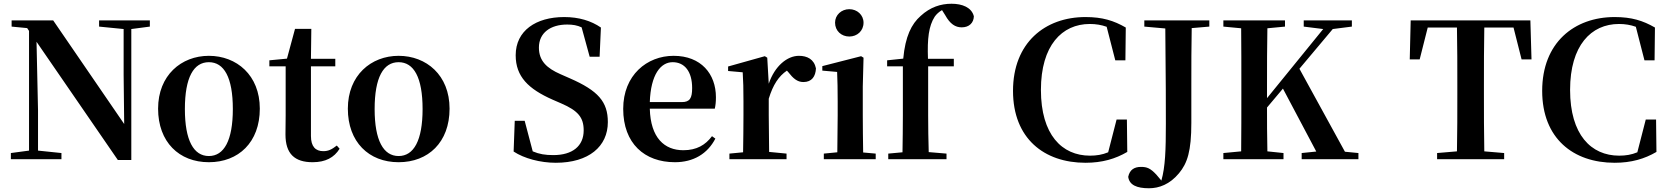

<svg xmlns="http://www.w3.org/2000/svg" viewBox="-20 -850 8907 1025"><path d="M609 4H681V-695L780 -708V-741H509V-708L640 -695V-450L643 -188L264 -741H42V-708L125 -700L135 -685V-46L38 -33V0H308V-33L183 -46V-261L175 -627Z M1095 16C1253 16 1367 -90 1367 -270C1367 -449 1243 -552 1095 -552C948 -552 824 -448 824 -270C824 -92 936 16 1095 16ZM1095 -17C1014 -17 967 -100 967 -268C967 -437 1014 -518 1095 -518C1176 -518 1223 -437 1223 -268C1223 -100 1176 -17 1095 -17Z M1649 16C1718 16 1764 -9 1793 -56L1778 -73C1751 -52 1733 -43 1706 -43C1665 -43 1640 -67 1640 -124V-496H1770V-536H1640L1642 -696H1555L1512 -537L1418 -528V-496H1505V-235C1505 -195 1504 -169 1504 -132C1504 -29 1553 16 1649 16Z M2108 16C2266 16 2380 -90 2380 -270C2380 -449 2256 -552 2108 -552C1961 -552 1837 -448 1837 -270C1837 -92 1949 16 2108 16ZM2108 -17C2027 -17 1980 -100 1980 -268C1980 -437 2027 -518 2108 -518C2189 -518 2236 -437 2236 -268C2236 -100 2189 -17 2108 -17Z M2947 19C3123 19 3225 -68 3225 -198C3225 -307 3173 -366 3022 -432L2972 -454C2899 -486 2857 -525 2857 -596C2857 -675 2919 -719 3008 -719C3038 -719 3061 -715 3085 -704L3128 -547H3181L3188 -703C3136 -739 3070 -759 2992 -759C2841 -759 2733 -686 2733 -555C2733 -441 2801 -375 2930 -318L2976 -298C3066 -259 3096 -223 3096 -154C3096 -70 3036 -22 2934 -22C2891 -22 2859 -27 2824 -42L2781 -205H2728L2722 -41C2778 -4 2865 19 2947 19Z M3583 16C3682 16 3757 -29 3799 -110L3781 -123C3746 -76 3699 -48 3628 -48C3528 -48 3453 -113 3449 -270H3796C3800 -288 3802 -306 3802 -331C3802 -455 3723 -552 3576 -552C3434 -552 3307 -449 3307 -269C3307 -84 3421 16 3583 16ZM3449 -305C3454 -452 3507 -518 3571 -518C3635 -518 3675 -468 3675 -380C3675 -326 3663 -305 3620 -305Z M3945 0H4179V-30L4086 -39L4084 -235V-323C4107 -398 4137 -443 4181 -473L4189 -464C4214 -432 4236 -412 4269 -412C4314 -412 4334 -442 4336 -485C4326 -534 4289 -552 4245 -552C4183 -552 4116 -498 4084 -403L4076 -542L4063 -550L3867 -495V-471L3945 -464C3948 -415 3949 -377 3949 -310V-235C3949 -180 3948 -95 3947 -37L3874 -30V0Z M4514 -655C4556 -655 4590 -685 4590 -729C4590 -770 4556 -801 4514 -801C4472 -801 4438 -770 4438 -729C4438 -685 4472 -655 4514 -655ZM4449 0H4655V-30L4588 -36C4587 -94 4586 -180 4586 -235V-388L4590 -542L4577 -550L4370 -497V-473L4449 -466C4451 -418 4452 -375 4452 -308V-235L4450 -37L4378 -30V0Z M4797 0H5033V-30L4938 -38C4936 -104 4935 -170 4935 -235V-496H5072V-536H4934C4930 -644 4938 -711 4970 -761C4979 -774 4993 -787 5009 -796L5026 -769C5052 -722 5080 -704 5114 -704C5155 -704 5178 -729 5179 -763C5167 -811 5116 -830 5060 -830C5002 -830 4946 -812 4895 -765C4846 -722 4813 -656 4802 -537L4716 -528V-496H4800V-235C4800 -169 4799 -103 4798 -37L4722 -30V0Z M5775 19C5864 19 5935 -2 5998 -39L5996 -212H5941L5896 -37C5865 -24 5834 -19 5799 -19C5649 -19 5537 -131 5537 -370C5537 -607 5649 -722 5798 -722C5831 -722 5860 -717 5888 -707L5934 -528H5988L5990 -703C5926 -740 5865 -759 5775 -759C5559 -759 5388 -622 5388 -365C5388 -111 5554 19 5775 19Z M6089 -708 6201 -698C6204 -408 6204 -291 6204 -189C6204 -51 6201 41 6180 114L6153 82C6121 48 6103 41 6071 41C6037 41 6011 55 6003 94C6009 138 6049 155 6114 155C6168 155 6225 134 6274 75C6319 21 6340 -43 6340 -194V-400C6340 -501 6340 -601 6342 -700L6436 -708V-741H6089Z M7028 0H7232V-33L7160 -40L6917 -483L7095 -695L7197 -708V-741H6940V-708L7044 -695L6744 -326V-394C6744 -497 6744 -599 6746 -699L6840 -708V-741H6511V-708L6606 -699C6607 -597 6607 -496 6607 -394V-346C6607 -243 6607 -141 6606 -42L6511 -33V0H6832V-33L6746 -42C6744 -126 6744 -206 6744 -276L6829 -377L7007 -41L6929 -33V0Z M7506 -533H7559L7602 -703H7758C7760 -600 7760 -497 7760 -394V-346C7760 -244 7760 -142 7758 -42L7652 -33V0H8010V-33L7904 -42C7902 -143 7902 -245 7902 -347V-394C7902 -498 7902 -601 7904 -703H8060L8103 -533H8156L8150 -741H7511Z M8600 19C8689 19 8760 -2 8823 -39L8821 -212H8766L8721 -37C8690 -24 8659 -19 8624 -19C8474 -19 8362 -131 8362 -370C8362 -607 8474 -722 8623 -722C8656 -722 8685 -717 8713 -707L8759 -528H8813L8815 -703C8751 -740 8690 -759 8600 -759C8384 -759 8213 -622 8213 -365C8213 -111 8379 19 8600 19Z"/></svg>

Font: Noto Serif CJK TC
Style: Bold
Weight: 700
Designer: Ryoko NISHIZUKA 西塚涼子 (kana & ideographs); Frank Grießhammer (Latin, Greek & Cyrillic); Wenlong ZHANG 张文龙 (bopomofo); San
Foundry: Adobe
Version: Version 2.001;hotconv 1.1.0;makeotfexe 2.6.0